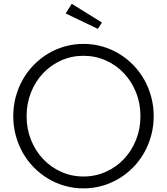

<svg xmlns="http://www.w3.org/2000/svg" viewBox="-20 -1000 899 1034"><path d="M429.5 14.5Q377.3 14.5 328.6 0.7Q280 -13.2 238.2 -38.4Q196.4 -63.6 161.8 -98.9Q127.3 -134.1 102.7 -177.5Q78.2 -220.9 64.8 -270.7Q51.4 -320.5 51.4 -374.5Q51.4 -428.6 64.8 -478.4Q78.2 -528.2 102.7 -571.6Q127.3 -615 161.8 -650.2Q196.4 -685.5 238.2 -710.7Q280 -735.9 328.6 -749.8Q377.3 -763.6 429.5 -763.6Q482.3 -763.6 530.7 -749.8Q579.1 -735.9 620.9 -710.7Q662.7 -685.5 697.3 -650.2Q731.8 -615 756.4 -571.6Q780.9 -528.2 794.3 -478.4Q807.7 -428.6 807.7 -374.5Q807.7 -320.5 794.3 -270.7Q780.9 -220.9 756.4 -177.5Q731.8 -134.1 697.3 -98.9Q662.7 -63.6 620.9 -38.4Q579.1 -13.2 530.5 0.7Q481.8 14.5 429.5 14.5ZM429.5 -49.5Q494.1 -49.5 550.2 -74.8Q606.4 -100 647.7 -143.9Q689.1 -187.7 712.7 -247Q736.4 -306.4 736.4 -374.5Q736.4 -442.7 712.7 -502Q689.1 -561.4 647.7 -605.2Q606.4 -649.1 550.2 -674.3Q494.1 -699.5 429.5 -699.5Q365 -699.5 309.1 -674.3Q253.2 -649.1 211.8 -605.2Q170.5 -561.4 146.8 -502Q123.2 -442.7 123.2 -374.5Q123.2 -306.4 146.8 -247Q170.5 -187.7 211.8 -143.9Q253.2 -100 309.1 -74.8Q365 -49.5 429.5 -49.5ZM506.8 -844.5 333.6 -927.7 366.4 -979.5 529.1 -878.6Z"/></svg>

Font: Spartan
Style: Regular
Weight: 400
Designer: Matt Bailey, Mirko Velimirovic
Foundry: Matt Bailey
Version: Version 1.005